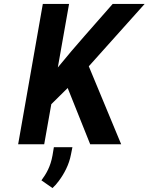

<svg xmlns="http://www.w3.org/2000/svg" viewBox="-20 -731 753 973"><path d="M323 -285 437 0H594L430 -395L713 -711H551C458 -604 363 -500 273 -389L330 -711H197L72 0H204L240 -203ZM190 183 246 222C257 212 268 200 278 186C304 151 330 105 340 50L347 15H253L246 57C236 113 215 149 190 183Z"/></svg>

Font: Asimov
Style: NarIt
Weight: 500
Designer: Google
Version: Version 2.000980; 2014